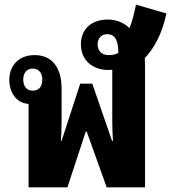

<svg xmlns="http://www.w3.org/2000/svg" viewBox="-20 -806 736 826"><path d="M103 0H270L349 -240H353L439 0H604V-516C604 -529 603 -544 603 -556C644 -600 677 -660 696 -748L565 -786C557 -746 548 -712 537 -685C514 -708 480 -722 444 -722C375 -722 328 -682 328 -615C328 -549 376 -505 446 -505C452 -505 457 -505 463 -506V-287C463 -259 464 -229 466 -200H462L377 -446H325L245 -200H242C244 -228 245 -259 245 -287V-424C245 -523 198 -569 129 -569C59 -569 20 -522 20 -463C20 -407 51 -362 103 -359ZM447 -569C418 -569 400 -586 400 -615C400 -641 416 -659 441 -659C477 -659 489 -629 489 -578C475 -571 461 -569 447 -569ZM121 -416C95 -416 80 -434 80 -464C80 -492 95 -511 121 -511C147 -511 162 -492 162 -464C162 -433 147 -416 121 -416Z"/></svg>

Font: Noto Sans Thai Looped Condensed ExtraBold
Style: Regular
Weight: 800
Width: 3
Designer: Sasikarn Vongin, Ben Mitchell
Foundry: The Fontpad Ltd
Version: Version 1.001